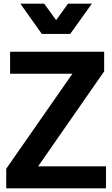

<svg xmlns="http://www.w3.org/2000/svg" viewBox="-20 -1027 611 1047"><path d="M363 -842 481 -1007H351L286 -917L221 -1007H91L208 -842ZM558 0V-120H188L548 -638V-745H35V-625H375L14 -107V0Z"/></svg>

Font: Plus Jakarta Sans
Style: Bold
Weight: 700
Designer: Gumpita Rahayu
Foundry: Tokotype
Version: Version 2.071;gftools[0.9.30]